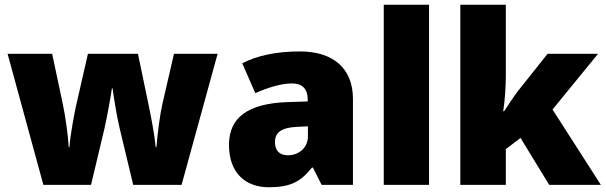

<svg xmlns="http://www.w3.org/2000/svg" viewBox="-20 -780 2555 810"><path d="M484 -242 542 0H746L898 -553H714L665 -341C655 -298 644 -213 640 -159H637C632 -211 617 -289 609 -327L562 -553H351L300 -330C296 -311 276 -212 273 -159H270C267 -212 255 -294 245 -341L200 -553H12L163 0H364L420 -235C433 -292 448 -377 452 -407H455C459 -377 472 -292 484 -242Z M1246 -563C1146 -563 1066 -546 1002 -513L1057 -387C1111 -411 1167 -428 1211 -428C1252 -428 1278 -409 1278 -360V-352L1186 -349C1030 -342 946 -287 946 -169C946 -48 1018 10 1114 10C1206 10 1249 -14 1296 -73H1300L1337 0H1469V-363C1469 -491 1386 -563 1246 -563ZM1235 -245 1279 -247V-204C1279 -157 1241 -125 1195 -125C1162 -125 1140 -142 1140 -180C1140 -220 1165 -242 1235 -245Z M1790 0V-760H1599V0Z M2114 -461V-760H1922V0H2114V-151L2176 -198L2297 0H2515L2311 -318L2503 -553H2290L2166 -397C2148 -374 2122 -334 2107 -311H2103C2110 -356 2114 -416 2114 -461Z"/></svg>

Font: Noto Sans Arabic UI Bk
Style: Regular
Weight: 900
Designer: Monotype Design Team, Nadine Chahine and Nizar Qandah
Foundry: Monotype Imaging Inc.
Version: Version 2.010